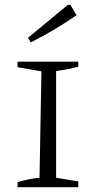

<svg xmlns="http://www.w3.org/2000/svg" viewBox="-20 -777 399 797"><path d="M53 0V-21Q76 -28 99 -32.5Q122 -37 144 -39L152 -481L53 -498V-521H305V-500Q286 -495 263.5 -490.5Q241 -486 213 -482V-39L305 -24V0ZM108 -601 96 -620 262 -757H272L298 -714Q252 -682 204.5 -654Q157 -626 108 -601Z"/></svg>

Font: Piazzolla SC Light
Style: Regular
Weight: 300
Designer: Juan Pablo del Peral
Foundry: Huerta Tipografica
Version: Version 1.330